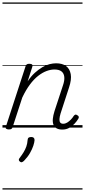

<svg xmlns="http://www.w3.org/2000/svg" viewBox="-20 -1030 686 1550"><path d="M483 16Q455 16 437 6Q419 -4 411.5 -23.5Q404 -43 406.5 -70.5Q409 -98 420 -133L488 -340Q502 -380 499 -409Q496 -438 476.5 -453.5Q457 -469 419 -469Q389 -469 355.5 -456.5Q322 -444 288 -417.5Q254 -391 221.5 -347.5Q189 -304 160 -243L82 -4Q79 6 72.5 10.5Q66 15 51 15Q39 15 31 10Q23 5 27 -6L186 -494Q190 -506 196.5 -510.5Q203 -515 216 -515Q233 -515 239 -509Q245 -503 241 -491L203 -373Q231 -415 261.5 -442.5Q292 -470 322 -487.5Q352 -505 380 -512Q408 -519 433 -519Q483 -519 513 -497Q543 -475 551 -431.5Q559 -388 537 -323L469 -114Q461 -87 460 -68.5Q459 -50 466.5 -40.5Q474 -31 490 -31Q507 -31 522.5 -40.5Q538 -50 552 -64.5Q566 -79 575 -94Q580 -101 587 -104Q594 -107 604 -100Q615 -94 616 -86.5Q617 -79 612 -71Q601 -52 582 -31.5Q563 -11 538.5 2.5Q514 16 483 16ZM141 275Q133 269 132 261.5Q131 254 138 246Q157 221 170.5 199Q184 177 192.5 153Q201 129 203 99Q204 86 211.5 81Q219 76 232 76Q246 76 252.5 82.5Q259 89 259 101Q258 119 249 146.5Q240 174 222 205.5Q204 237 174 268Q166 276 157.5 279Q149 282 141 275ZM0 490H646V500H0ZM0 -20H646V0H0ZM0 -505H646V-500H0ZM0 -1010H646V-1000H0Z"/></svg>

Font: Playwrite BE VLG Guides
Style: Regular
Weight: 400
Designer: Veronika Burian, José Scaglione
Foundry: TypeTogether
Version: Version 1.003